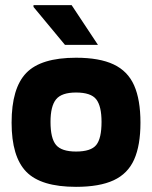

<svg xmlns="http://www.w3.org/2000/svg" viewBox="-20 -725 590 745"><path d="M25 -249Q25 -383 82 -442Q139 -501 275 -501Q366 -501 421 -475Q476 -449 500.5 -393.5Q525 -338 525 -249Q525 -161 500.5 -106Q476 -51 421 -25.5Q366 0 275 0Q139 0 82 -58.5Q25 -117 25 -249ZM275 -137Q333 -137 353.5 -162.5Q374 -188 374 -252Q374 -313 353.5 -339.5Q333 -366 275 -366Q219 -366 197.5 -339.5Q176 -313 176 -252Q176 -188 197.5 -162.5Q219 -137 275 -137ZM110 -698V-705H258L360 -551H232Z"/></svg>

Font: Bakbak One
Style: Regular
Weight: 400
Designer: Saumya Kishore and Sanchit Sawaria
Foundry: A Good Feeling
Version: Version 1.003; ttfautohint (v1.8.3)